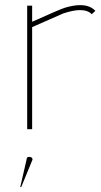

<svg xmlns="http://www.w3.org/2000/svg" viewBox="-20 -508 399 755"><path d="M86.9 -485.8H106.4V-422.4Q214.8 -471.2 234.9 -477.5Q269 -487.8 295.4 -487.8Q334 -487.8 355 -465.3L340.8 -452.1Q325.2 -468.3 294.9 -468.3Q267.6 -468.3 227.1 -454.6H227.5Q227.5 -454.1 106.4 -401.4V0H86.9ZM63.5 227.5H59.6L84.5 119.6Q84.5 108.9 93.8 108.9Q107.9 108.9 107.9 119.6Z"/></svg>

Font: Fortheenas_01
Style: Regular
Weight: 100
Designer: Situjuh Nazara
Version: Version 1.10 September 8, 2014